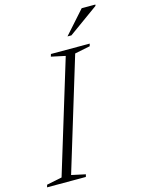

<svg xmlns="http://www.w3.org/2000/svg" viewBox="-153 -940 752 1014"><g transform="rotate(-15 223.0 -433.0)"><path d="M250 -645 173 -661.5 177 -675H389L385.5 -661.5L301.5 -644.5L114.5 -30L191 -13.5L187 0H-25L-21 -13.5L62.5 -30.5ZM285.5 -742 396.5 -866.5H471.5L470 -859.5L307 -742Z"/></g></svg>

Font: Newsreader 24pt Light
Style: Italic
Weight: 300
Italic angle: -17°
Designer: Hugues Gentile
Foundry: Production Type
Version: Version 1.003